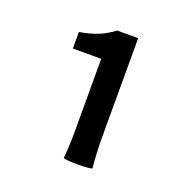

<svg xmlns="http://www.w3.org/2000/svg" viewBox="-89 -960 595 611"><g transform="rotate(20 208.5 -654.0)"><path d="M191 -605V-521C191 -493 189 -458 187 -437C191 -431 279 -431 284 -437C281 -464 279 -509 279 -546V-656V-876H208C176 -852 147 -839 95 -830V-774H191Z"/></g></svg>

Font: GenSekiGothic2 TW M
Style: Regular
Weight: 500
Version: Version 2.100;PS 2.1;hotconv 16.6.51;makeotf.lib2.5.65220 DE